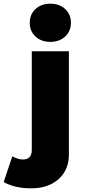

<svg xmlns="http://www.w3.org/2000/svg" viewBox="-108 -823 463 1045"><path d="M85.5 -774Q117 -803 166 -803Q215 -803 246.5 -774Q278 -745 278 -699Q278 -653 246.5 -624Q215 -595 166 -595Q117 -595 85.5 -624Q54 -653 54 -699Q54 -745 85.5 -774ZM267 -544V17Q267 103 209.5 153Q152 203 59 202Q-26 202 -88 168L-41 28Q-10 45 17 45Q65 45 65 -7V-544Z"/></svg>

Font: Montserrat Extra Bold
Style: Regular
Weight: 800
Designer: Julieta Ulanovsky
Foundry: Julieta Ulanovsky
Version: Version 3.001;PS 003.001;hotconv 1.0.70;makeotf.lib2.5.58329